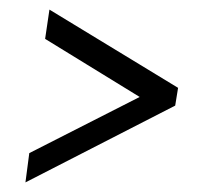

<svg xmlns="http://www.w3.org/2000/svg" viewBox="-20 -418 427 400"><path d="M271 -216 74 -337 83 -398 351 -235 345 -198 33 -38 41 -99Z"/></svg>

Font: Genos Medium
Style: Italic
Weight: 500
Italic angle: -8°
Designer: Robert E. Leuschke
Foundry: Robert E. Leuschke
Version: Version 1.010